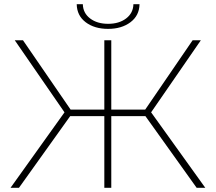

<svg xmlns="http://www.w3.org/2000/svg" viewBox="-20 -891 1023 911"><path d="M670 -340H508V0H475V-340H313L70 0H30L286 -358L50 -700H89L315 -371H475V-700H508V-371H669L894 -700H933L697 -358L954 0H913ZM344 -871H373Q374 -829 407.5 -803.5Q441 -778 493 -778Q545 -778 578.5 -803.5Q612 -829 613 -871H642Q641 -817 599 -785.5Q557 -754 493 -754Q428 -754 386.5 -785.5Q345 -817 344 -871Z"/></svg>

Font: Montserrat Alternates ExLight
Style: Regular
Weight: 275
Designer: Julieta Ulanovsky
Foundry: Julieta Ulanovsky
Version: Version 7.200